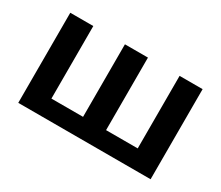

<svg xmlns="http://www.w3.org/2000/svg" viewBox="-99 -774 1155 1004"><g transform="rotate(30 478.5 -272.0)"><path d="M878 -544V0H79V-544H218V-106H409V-544H548V-106H739V-544Z"/></g></svg>

Font: Noto Sans UI
Style: Bold
Weight: 700
Designer: Monotype Design Team
Foundry: Monotype Imaging Inc.
Version: Version 1.901